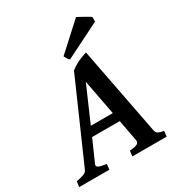

<svg xmlns="http://www.w3.org/2000/svg" viewBox="-222 -967 1003 1090"><g transform="rotate(-30 279.5 -422.5)"><path d="M181.2 -209.5 119.1 -68.8Q112.8 -53.7 127 -47.1Q141.1 -40.5 177.7 -35.6L173.3 0H-24.4L-19.5 -35.6Q11.7 -41.5 29.1 -47.9Q46.4 -54.2 52.7 -68.8L281.2 -588.4Q293.5 -598.1 307.4 -606.7Q321.3 -615.2 335.9 -622.1Q350.6 -628.9 364.7 -634Q378.9 -639.2 391.1 -643.1L502 -68.8Q503.4 -62 506.1 -56.6Q508.8 -51.3 514.4 -47.4Q520 -43.5 529.3 -40.5Q538.6 -37.6 553.2 -35.6L548.8 0H323.7L328.6 -35.6Q363.8 -38.1 377.7 -45.4Q391.6 -52.7 388.7 -68.8L362.3 -209.5ZM351.1 -268.6 307.1 -499 207 -268.6ZM523.4 -769 293.5 -653.8Q286.6 -658.2 280.5 -668Q274.4 -677.7 270 -687.5L442.9 -845.2Q452.1 -840.3 463.6 -834.2Q475.1 -828.1 486.3 -821.8Q497.6 -815.4 507.3 -809.6Q517.1 -803.7 523.4 -799.3Z"/></g></svg>

Font: Gentium Basic
Style: Bold Italic
Weight: 700
Italic angle: -8°
Designer: J. Victor Gaultney and Annie Olsen
Foundry: SIL International
Version: Version 1.102; 2013; Maintenance release